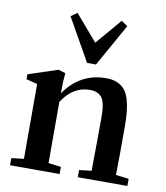

<svg xmlns="http://www.w3.org/2000/svg" viewBox="-81 -782 732 849"><g transform="rotate(10 285.0 -357.5)"><path d="M278.3 -504.9 170.4 -695.8 198.7 -715.3 298.3 -599.1 397 -714.8 425.3 -695.8 318.4 -504.9ZM21.5 0V-32.2L77.1 -38.6V-375L27.3 -387.2V-409.7L159.2 -453.1L191.4 -443.8Q187.5 -404.8 187.5 -361.3V-352.5Q257.3 -453.1 374 -453.1Q403.3 -453.1 424.3 -443.8Q445.3 -434.6 458.3 -418.2Q471.2 -401.9 478.8 -375.5Q486.3 -349.1 489 -320.1Q491.7 -291 491.7 -251Q491.7 -107.9 490.2 -39.1L548.3 -32.2V0H325.7V-32.2L380.9 -38.6Q382.8 -191.9 382.8 -273.9Q382.8 -297.4 381.6 -313.2Q380.4 -329.1 376 -344.7Q371.6 -360.4 364 -369.4Q356.4 -378.4 343.5 -384Q330.6 -389.6 312 -389.6Q235.4 -389.6 187.5 -313.5V-39.1L244.1 -32.2V0Z"/></g></svg>

Font: Elstob 10pt SemiBold
Style: Regular
Weight: 600
Designer: Peter S. Baker
Version: Version 1.015